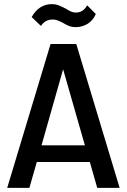

<svg xmlns="http://www.w3.org/2000/svg" viewBox="-20 -914 616 934"><path d="M15 0H123L159 -126H417L453 0H562L351 -700H226ZM134 -831 179 -788C195 -810 211 -819 238 -819C255 -819 265 -813 286 -803C304 -792 322 -782 348 -782C390 -782 429 -804 446 -846L404 -888C388 -860 369 -853 348 -853C331 -853 318 -861 300 -872C279 -882 260 -894 232 -894C190 -894 156 -871 134 -831ZM182 -207 287 -577 393 -207Z"/></svg>

Font: Vanilla Cream DemiBold
Style: Regular
Weight: 600
Designer: Jeremy Tribby, Jinavaṁso
Foundry: Tribby Type
Version: Version 1.422;Glyphs 3.1.2 (3151)